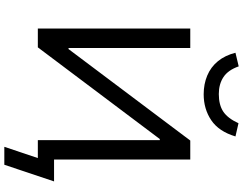

<svg xmlns="http://www.w3.org/2000/svg" viewBox="-138 -831 1124 888"><g transform="rotate(90 424.0 -387.0)"><path d="M659 155 711 0H628V-564H623L199 0H112V-705H202V-142H207L630 -705H718V-75H819L742 155ZM416 -767Q369 -767 329.5 -783.5Q290 -800 263 -833Q236 -866 224 -914L287 -929Q304 -880 336.5 -858.5Q369 -837 415 -837Q465 -837 496 -857.5Q527 -878 550 -928L611 -914Q588 -837 536 -802Q484 -767 416 -767Z"/></g></svg>

Font: Nunito Sans 6pt
Style: Regular
Weight: 400
Version: Version 3.101;gftools[0.9.27]